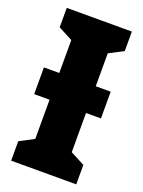

<svg xmlns="http://www.w3.org/2000/svg" viewBox="-137 -779 628 843"><g transform="rotate(20 177.0 -357.0)"><path d="M329.1 -713.9V-623L262.2 -587.9V-434.1H332V-309.1H262.2V-126L329.1 -90.8V0H24.9V-90.8L91.8 -126V-309.1H20V-434.1H91.8V-587.9L24.9 -623V-713.9Z"/></g></svg>

Font: Open Sans Condensed ExtraBold
Style: Regular
Weight: 800
Width: 3
Designer: Monotype Design Team
Foundry: Monotype Imaging Inc.
Version: Version 3.000; ttfautohint (v1.8.4)